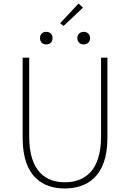

<svg xmlns="http://www.w3.org/2000/svg" viewBox="-20 -1052 734 1085"><path d="M346 13C464 13 587 -47 587 -272V-726H551V-280C551 -81 453 -22 346 -22C241 -22 145 -81 145 -280V-726H108V-272C108 -47 228 13 346 13ZM241 -801C262 -801 277 -814 277 -837C277 -859 262 -872 241 -872C221 -872 206 -859 206 -837C206 -814 221 -801 241 -801ZM320 -921 339 -905 449 -1009 424 -1032ZM453 -801C473 -801 489 -814 489 -837C489 -859 473 -872 453 -872C433 -872 417 -859 417 -837C417 -814 433 -801 453 -801Z"/></svg>

Font: Genne Gothic ExtraLight
Style: Regular
Weight: 250
Designer: Ryoko NISHIZUKA (kana & ideographs); Paul D. Hunt (Latin, Greek & Cyrillic); Wenlong ZHANG (bopomofo); Sandoll Communica
Foundry: Adobe Systems Incorporated
Version: Version 1.004;PS 1.004;hotconv 16.6.51;makeotf.lib2.5.65220